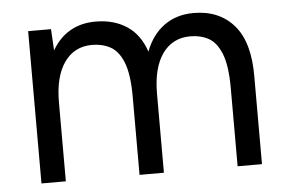

<svg xmlns="http://www.w3.org/2000/svg" viewBox="-42 -570 936 628"><g transform="rotate(-5 425.5 -256.0)"><path d="M70 0V-500H145L149 -430Q172 -470 208 -491Q244 -512 292 -512Q352 -512 394.5 -484Q437 -456 456 -399Q477 -454 517.5 -483Q558 -512 614 -512Q698 -512 746.5 -456Q795 -400 794 -286V0H714V-256Q714 -330 698.5 -369Q683 -408 657 -422.5Q631 -437 597 -437Q538 -437 505 -390.5Q472 -344 472 -259V0H392V-256Q392 -330 376.5 -369Q361 -408 334.5 -422.5Q308 -437 274 -437Q216 -437 183 -390.5Q150 -344 150 -259V0Z"/></g></svg>

Font: Figtree
Style: Regular
Weight: 400
Designer: Erik Kennedy
Foundry: Erik Kennedy
Version: Version 2.002